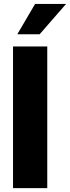

<svg xmlns="http://www.w3.org/2000/svg" viewBox="-20 -966 359 986"><path d="M222.7 -727.5V0H46.9V-727.5ZM68.8 -790 160.2 -945.8H319.3L183.6 -790Z"/></svg>

Font: Inter Display ExtraBold
Style: Regular
Weight: 800
Designer: Rasmus Andersson
Foundry: rsms
Version: Version 4.000;git-a52131595